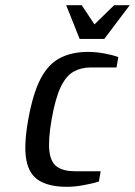

<svg xmlns="http://www.w3.org/2000/svg" viewBox="-20 -710 520 740"><path d="M238 10Q171 10 131.5 -13.5Q92 -37 81.5 -93.5Q71 -150 89 -250Q107 -350 136.5 -406.5Q166 -463 211.5 -486.5Q257 -510 319 -510Q349 -510 382 -504Q415 -498 436 -490L429 -450H329Q292 -450 263 -433.5Q234 -417 213.5 -373.5Q193 -330 179 -250Q165 -170 170.5 -126.5Q176 -83 201 -66.5Q226 -50 268 -50H368L361 -10Q338 -3 303 3.5Q268 10 238 10ZM287 -560 235 -690H295L344 -616L420 -690H480L382 -560Z"/></svg>

Font: Cuprum
Style: Italic
Weight: 400
Italic angle: -10°
Designer: Jovanny Lemonad
Foundry: Jovanny Lemonad
Version: Version 3.000